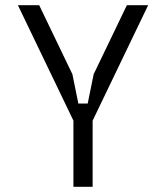

<svg xmlns="http://www.w3.org/2000/svg" viewBox="-20 -720 640 740"><path d="M263 -255V0H337V-255L551 -700H469L341 -434L318 -321H282L259 -434L131 -700H49Z"/></svg>

Font: Fliege Mono Light
Style: Regular
Weight: 300
Version: Version 0.020;Glyphs 3.3 (3306)